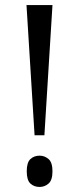

<svg xmlns="http://www.w3.org/2000/svg" viewBox="-20 -734 314 761"><path d="M117 -198 85 -714H188L156 -198ZM137 7Q115 7 100.5 -6.5Q86 -20 86 -55Q86 -90 100.5 -103.5Q115 -117 137 -117Q157 -117 172.5 -103.5Q188 -90 188 -55Q188 -20 172.5 -6.5Q157 7 137 7Z"/></svg>

Font: Noto Serif Tamil ExtraCondensed
Style: Regular
Weight: 400
Width: 2
Designer: Indian Type Foundry, Tom Grace, and the Monotype Design Team
Foundry: Monotype Imaging Inc.
Version: Version 2.004; ttfautohint (v1.8.4.7-5d5b)